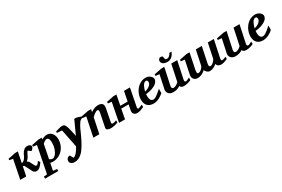

<svg xmlns="http://www.w3.org/2000/svg" viewBox="122 -2091 5457 3711"><g transform="rotate(-30 2850.5 -236.0)"><path d="M536.1 -448.2Q536.1 -431.2 523.4 -411.9Q510.7 -392.6 482.9 -373L420.9 -418.9Q410.6 -407.2 401.9 -391.8Q393.1 -376.5 385 -360.1Q377 -343.8 368.9 -327.6Q360.8 -311.5 352.1 -297.9Q340.8 -281.2 327.4 -267.1Q314 -252.9 299.8 -244.1Q312.5 -237.8 325 -229Q337.4 -220.2 341.8 -211.9L398.9 -101.1Q402.8 -93.3 409.4 -88.1Q416 -83 422.9 -83Q431.6 -83 439.7 -85.9Q447.8 -88.9 455.8 -96.2Q463.9 -103.5 472.9 -116Q481.9 -128.4 493.2 -147.9L524.9 -105Q504.4 -74.7 486.3 -52.7Q468.3 -30.8 450.4 -16.4Q432.6 -2 413.6 5.1Q394.5 12.2 372.1 12.2Q363.3 12.2 353.3 9.3Q343.3 6.3 334 0.7Q324.7 -4.9 317.1 -12.5Q309.6 -20 305.2 -28.8L221.2 -191.9Q219.7 -194.8 216.1 -196.8Q212.4 -198.7 208 -200.4Q203.6 -202.1 199 -203.1Q194.3 -204.1 190.9 -205.1L148.9 0H16.1L100.1 -421.9L22.9 -435.1V-465.8L189.9 -500H250L203.1 -264.2Q235.4 -269.5 258.1 -290.5Q280.8 -311.5 297.9 -344.2Q306.6 -359.4 314 -375.7Q321.3 -392.1 330.1 -408.4Q338.9 -424.8 350.8 -440.9Q362.8 -457 380.9 -472.2Q388.7 -478.5 396.7 -483.6Q404.8 -488.8 414.3 -492.4Q423.8 -496.1 435.5 -498Q447.3 -500 462.9 -500Q478 -500 491.2 -496.1Q504.4 -492.2 514.4 -485.4Q524.4 -478.5 530.3 -469Q536.1 -459.5 536.1 -448.2Z M908.2 -307.1Q908.2 -328.1 906.2 -349.9Q904.3 -371.6 897.9 -389.4Q891.6 -407.2 879.6 -418.7Q867.7 -430.2 848.1 -430.2Q837.4 -430.2 825 -424.3Q812.5 -418.5 800 -409.9Q787.6 -401.4 776.6 -392.1Q765.6 -382.8 758.3 -376L697.3 -67.9Q703.1 -64 710.9 -59.3Q718.8 -54.7 727.1 -50.8Q735.4 -46.9 743.4 -43.9Q751.5 -41 758.3 -41Q779.3 -41 798.6 -52.5Q817.9 -64 834.5 -84Q851.1 -104 864.7 -130.1Q878.4 -156.2 887.9 -186Q897.5 -215.8 902.8 -246.8Q908.2 -277.8 908.2 -307.1ZM1047.9 -311Q1047.9 -271 1038.1 -231.4Q1028.3 -191.9 1010 -156Q991.7 -120.1 964.8 -89.4Q938 -58.6 903.8 -36.1Q869.6 -13.7 828.1 -0.7Q786.6 12.2 739.3 12.2Q720.7 12.2 706.8 9.5Q692.9 6.8 683.1 3.9L652.8 151.9Q651.4 158.7 655.5 163.3Q659.7 168 668 168Q674.8 168.5 685.1 169.4Q693.8 170.4 706.8 171.4Q719.7 172.4 737.3 173.8V219.2H442.9V173.8Q450.7 172.9 461.2 172.4Q471.7 171.9 481 170.9Q491.7 169.9 502.9 168.9Q510.7 168 514.6 163.3Q518.6 158.7 520 151.9L633.3 -423.8L550.3 -433.1V-466.8L714.8 -500H782.2L774.9 -462.9Q782.7 -467.3 795.2 -473.6Q807.6 -480 823.2 -485.8Q838.9 -491.7 856.9 -495.8Q875 -500 895 -500Q934.6 -500 963.4 -483.2Q992.2 -466.3 1011 -439.5Q1029.8 -412.6 1038.8 -378.9Q1047.9 -345.2 1047.9 -311Z M1600.1 -412.1Q1594.2 -406.2 1583 -390.9Q1571.8 -375.5 1559.8 -356.2Q1547.9 -336.9 1536.4 -316.4Q1524.9 -295.9 1518.1 -280.8Q1507.3 -256.8 1492.4 -222.9Q1477.5 -189 1459.2 -149.9Q1440.9 -110.8 1419.7 -68.6Q1398.4 -26.4 1375 14.2Q1350.1 57.6 1321.5 96.7Q1293 135.7 1259.8 165Q1226.6 194.3 1188 211.7Q1149.4 229 1104 229Q1073.7 229 1053.5 221.2Q1033.2 213.4 1021 201.7Q1008.8 189.9 1003.9 176.8Q999 163.6 999 152.8Q999 140.6 1002.9 126.5Q1006.8 112.3 1016.4 99.9Q1025.9 87.4 1041.3 79.1Q1056.6 70.8 1080.1 69.8L1123 146Q1190.9 131.3 1273.9 -21Q1272.9 -26.9 1269 -46.9Q1265.1 -66.9 1259.5 -95.7Q1253.9 -124.5 1246.8 -159.4Q1239.7 -194.3 1231.9 -230Q1224.6 -264.2 1218.3 -298.8Q1211.9 -333.5 1206.5 -361.3Q1201.2 -389.2 1196.8 -406.5Q1192.4 -423.8 1189 -423.8L1083 -432.1V-462.9Q1088.9 -464.8 1100.1 -468.5Q1111.3 -472.2 1125.5 -476.3Q1139.6 -480.5 1154.8 -484.6Q1169.9 -488.8 1183.8 -492.2Q1197.8 -495.6 1208.7 -497.8Q1219.7 -500 1225.1 -500Q1241.7 -500 1255.6 -497.8Q1269.5 -495.6 1281.5 -486.1Q1293.5 -476.6 1304 -456.8Q1314.5 -437 1325.2 -401.9Q1330.1 -384.8 1335.9 -361.6Q1341.8 -338.4 1347.7 -311.8Q1353.5 -285.2 1359.9 -256.3Q1366.2 -227.5 1372.1 -198.2L1509.3 -500H1557.1L1651.9 -470.2V-443.8Z M2197.3 -22.9Q2184.1 -16.6 2164.6 -10.3Q2145 -3.9 2123.3 1Q2101.6 5.9 2079.8 9Q2058.1 12.2 2041 12.2Q2024.4 12.2 2005.1 9.8Q1985.8 7.3 1970 0.5Q1954.1 -6.3 1945.1 -18.6Q1936 -30.8 1939.9 -50.8L2001 -356Q2004.9 -374 2004.6 -386.5Q2004.4 -398.9 2000.7 -406.7Q1997.1 -414.6 1991 -417.7Q1984.9 -420.9 1977.1 -420.9Q1965.3 -420.9 1950.2 -414.1Q1935.1 -407.2 1918.2 -396Q1901.4 -384.8 1884 -369.9Q1866.7 -355 1851.1 -338.9L1780.3 0H1647L1734.9 -424.8L1650.9 -433.1V-466.8L1814.9 -500H1884.3L1872.1 -441.9Q1890.1 -454.1 1910.4 -464.8Q1930.7 -475.6 1951.4 -483.4Q1972.2 -491.2 1992.9 -495.6Q2013.7 -500 2033.2 -500Q2070.3 -500 2094.5 -491.5Q2118.7 -482.9 2131.1 -466.3Q2143.6 -449.7 2145.8 -425.3Q2147.9 -400.9 2142.1 -369.1L2087.9 -87.9Q2085.4 -75.7 2087.6 -68.1Q2089.8 -60.5 2094 -56.2Q2098.1 -51.8 2103 -50.3Q2107.9 -48.8 2111.8 -48.8Q2127.4 -48.8 2149.9 -54.9Q2172.4 -61 2194.8 -70.8Z M2776.4 -32.2Q2756.3 -23.9 2738 -15.9Q2719.7 -7.8 2701.4 -1.5Q2683.1 4.9 2664.1 8.5Q2645 12.2 2623 12.2Q2596.2 12.2 2577.6 3.2Q2559.1 -5.9 2548.3 -20.3Q2537.6 -34.7 2534.2 -52.7Q2530.8 -70.8 2534.2 -88.9L2559.1 -216.8H2395L2354 0H2220.2L2302.2 -423.8L2222.2 -432.1V-466.8L2381.3 -500H2450.2L2407.2 -272.9H2570.3L2612.3 -487.8H2745.1L2668.9 -97.2Q2667 -88.4 2666.5 -80.1Q2666 -71.8 2667.7 -65.4Q2669.4 -59.1 2674.3 -55.4Q2679.2 -51.8 2688 -51.8Q2692.4 -51.8 2705.1 -56.6Q2717.8 -61.5 2732.2 -67.4Q2746.6 -73.2 2759.3 -78.6Q2772 -84 2776.4 -85Z M3109.4 -396Q3109.4 -404.8 3108.2 -413.3Q3106.9 -421.9 3103.3 -428.7Q3099.6 -435.5 3092.5 -439.7Q3085.4 -443.8 3074.2 -443.8Q3050.8 -443.8 3032.5 -427.2Q3014.2 -410.6 3000 -385Q2985.8 -359.4 2975.6 -328.9Q2965.3 -298.3 2958.5 -271Q2984.4 -276.9 3011.2 -288.6Q3038.1 -300.3 3059.8 -316.7Q3081.5 -333 3095.5 -353Q3109.4 -373 3109.4 -396ZM3239.3 -395Q3239.3 -368.7 3227.3 -346.2Q3215.3 -323.7 3194.3 -305.2Q3173.3 -286.6 3145.3 -271.7Q3117.2 -256.8 3085.2 -246.1Q3053.2 -235.4 3018.8 -228.5Q2984.4 -221.7 2951.2 -219.2Q2950.2 -210 2949.2 -198.2Q2948.2 -186.5 2948.2 -178.2Q2948.2 -152.3 2952.1 -130.4Q2956.1 -108.4 2964.8 -92.3Q2973.6 -76.2 2988 -67.1Q3002.4 -58.1 3023.4 -58.1Q3039.6 -58.1 3056.2 -64.5Q3072.8 -70.8 3094.7 -85.7Q3116.7 -100.6 3146 -125Q3175.3 -149.4 3216.3 -185.1V-89.8Q3201.7 -75.7 3178.2 -57.9Q3154.8 -40 3125 -24.4Q3095.2 -8.8 3061 1.7Q3026.9 12.2 2990.2 12.2Q2957.5 12.2 2925.3 3.9Q2893.1 -4.4 2867.4 -25.4Q2841.8 -46.4 2825.7 -82.3Q2809.6 -118.2 2809.6 -173.8Q2809.6 -211.9 2819.1 -251Q2828.6 -290 2846.2 -326.2Q2863.8 -362.3 2889.2 -394Q2914.6 -425.8 2946.5 -449.2Q2978.5 -472.7 3016.6 -486.3Q3054.7 -500 3097.2 -500Q3133.8 -500 3160.6 -487.8Q3187.5 -475.6 3205.1 -458.7Q3222.7 -441.9 3231 -424.1Q3239.3 -406.2 3239.3 -395Z M3828.1 -27.8Q3817.9 -22.5 3800 -15.4Q3782.2 -8.3 3760.5 -2.2Q3738.8 3.9 3715.3 8.1Q3691.9 12.2 3670.4 12.2Q3644.5 12.2 3628.4 6.8Q3612.3 1.5 3603.3 -6.1Q3594.2 -13.7 3590.3 -21.7Q3586.4 -29.8 3585.4 -35.2Q3552.2 -12.2 3513.7 0Q3475.1 12.2 3426.3 12.2Q3389.2 12.2 3363.5 -0.5Q3337.9 -13.2 3323 -32.2Q3308.1 -51.3 3303.5 -74Q3298.8 -96.7 3303.2 -117.2L3368.2 -423.8L3284.2 -433.1V-466.8L3449.2 -500H3518.6L3436.5 -117.2Q3434.1 -105.5 3435.3 -94.7Q3436.5 -84 3440.9 -75.9Q3445.3 -67.9 3452.6 -63Q3460 -58.1 3469.2 -58.1Q3485.8 -58.1 3501.7 -62.7Q3517.6 -67.4 3532.5 -75.7Q3547.4 -84 3561.5 -94.7Q3575.7 -105.5 3589.4 -118.2L3667.5 -487.8H3800.3L3718.3 -100.1Q3712.4 -72.3 3720.5 -60.1Q3728.5 -47.9 3744.1 -47.9Q3748 -47.9 3753.2 -49.1Q3758.3 -50.3 3767.3 -54Q3776.4 -57.6 3790.8 -64.7Q3805.2 -71.8 3828.1 -84ZM3788.6 -685.1Q3775.9 -655.3 3759.8 -630.6Q3743.7 -606 3722.9 -588.1Q3702.1 -570.3 3676.3 -560.5Q3650.4 -550.8 3617.7 -550.8Q3596.7 -550.8 3574.7 -555.9Q3552.7 -561 3534.7 -571.8Q3516.6 -582.5 3505.1 -599.6Q3493.7 -616.7 3493.7 -640.1Q3493.7 -650.4 3497.6 -661.4Q3501.5 -672.4 3508.5 -681.2Q3515.6 -689.9 3525.6 -695.6Q3535.6 -701.2 3548.3 -701.2Q3551.8 -701.2 3557.6 -700.4Q3563.5 -699.7 3569.6 -698.2Q3575.7 -696.8 3581.5 -694.8Q3587.4 -692.9 3591.3 -690.9L3608.4 -618.2Q3613.8 -614.3 3624 -611.6Q3634.3 -608.9 3645.5 -608.9Q3663.6 -608.9 3678.2 -616.5Q3692.9 -624 3704.6 -635.3Q3716.3 -646.5 3724.4 -659.9Q3732.4 -673.3 3737.3 -685.1Z M4641.6 -28.8Q4632.3 -24.9 4616.5 -18.1Q4600.6 -11.2 4581.5 -4.6Q4562.5 2 4541.3 7.1Q4520 12.2 4499.5 12.2Q4465.8 12.2 4440.7 -1.7Q4415.5 -15.6 4405.8 -39.1Q4400.4 -46.9 4400.4 -57.1Q4362.3 -20 4322 -3.9Q4281.7 12.2 4246.6 12.2Q4226.1 12.2 4210 4.9Q4193.8 -2.4 4181.6 -13.9Q4169.4 -25.4 4160.9 -38.8Q4152.3 -52.2 4146.5 -64Q4126.5 -44.4 4104.5 -30.3Q4082.5 -16.1 4060.3 -6.6Q4038.1 2.9 4016.6 7.6Q3995.1 12.2 3975.6 12.2Q3949.2 12.2 3927 2.9Q3904.8 -6.3 3889.9 -23.4Q3875 -40.5 3869.1 -64.5Q3863.3 -88.4 3869.6 -118.2L3932.6 -423.8L3849.6 -432.1V-466.8L4013.7 -500H4082.5L4011.7 -158.2Q3991.7 -65.9 4028.8 -65.9Q4050.3 -65.9 4068.4 -74.7Q4086.4 -83.5 4101.1 -96.7Q4115.7 -109.9 4127 -125.7Q4138.2 -141.6 4145.5 -155.8L4215.3 -487.8H4348.6L4279.8 -157.2Q4276.4 -142.6 4273.7 -126.5Q4271 -110.4 4272 -96.9Q4272.9 -83.5 4279.5 -74.7Q4286.1 -65.9 4301.8 -65.9Q4317.9 -65.9 4334.2 -75Q4350.6 -84 4365.5 -97.4Q4380.4 -110.8 4393.1 -127.2Q4405.8 -143.6 4414.6 -158.2L4483.4 -487.8H4617.7L4535.6 -99.1Q4531.2 -78.6 4536.4 -64.7Q4541.5 -50.8 4558.6 -50.8Q4564 -50.8 4575.4 -54.2Q4586.9 -57.6 4599.6 -62Q4612.3 -66.4 4624 -70.6Q4635.7 -74.7 4641.6 -76.2Z M5218.3 -27.8Q5208 -22.5 5190.2 -15.4Q5172.4 -8.3 5150.6 -2.2Q5128.9 3.9 5105.5 8.1Q5082 12.2 5060.5 12.2Q5034.7 12.2 5018.6 6.8Q5002.4 1.5 4993.4 -6.1Q4984.4 -13.7 4980.5 -21.7Q4976.6 -29.8 4975.6 -35.2Q4942.4 -12.2 4903.8 0Q4865.2 12.2 4816.4 12.2Q4779.3 12.2 4753.7 -0.5Q4728 -13.2 4713.1 -32.2Q4698.2 -51.3 4693.6 -74Q4689 -96.7 4693.4 -117.2L4758.3 -423.8L4674.3 -433.1V-466.8L4839.4 -500H4908.7L4826.7 -117.2Q4824.2 -105.5 4825.4 -94.7Q4826.7 -84 4831.1 -75.9Q4835.4 -67.9 4842.8 -63Q4850.1 -58.1 4859.4 -58.1Q4876 -58.1 4891.8 -62.7Q4907.7 -67.4 4922.6 -75.7Q4937.5 -84 4951.7 -94.7Q4965.8 -105.5 4979.5 -118.2L5057.6 -487.8H5190.4L5108.4 -100.1Q5102.5 -72.3 5110.6 -60.1Q5118.7 -47.9 5134.3 -47.9Q5138.2 -47.9 5143.3 -49.1Q5148.4 -50.3 5157.5 -54Q5166.5 -57.6 5180.9 -64.7Q5195.3 -71.8 5218.3 -84Z M5553.7 -396Q5553.7 -404.8 5552.5 -413.3Q5551.3 -421.9 5547.6 -428.7Q5543.9 -435.5 5536.9 -439.7Q5529.8 -443.8 5518.6 -443.8Q5495.1 -443.8 5476.8 -427.2Q5458.5 -410.6 5444.3 -385Q5430.2 -359.4 5419.9 -328.9Q5409.7 -298.3 5402.8 -271Q5428.7 -276.9 5455.6 -288.6Q5482.4 -300.3 5504.2 -316.7Q5525.9 -333 5539.8 -353Q5553.7 -373 5553.7 -396ZM5683.6 -395Q5683.6 -368.7 5671.6 -346.2Q5659.7 -323.7 5638.7 -305.2Q5617.7 -286.6 5589.6 -271.7Q5561.5 -256.8 5529.5 -246.1Q5497.6 -235.4 5463.1 -228.5Q5428.7 -221.7 5395.5 -219.2Q5394.5 -210 5393.6 -198.2Q5392.6 -186.5 5392.6 -178.2Q5392.6 -152.3 5396.5 -130.4Q5400.4 -108.4 5409.2 -92.3Q5418 -76.2 5432.4 -67.1Q5446.8 -58.1 5467.8 -58.1Q5483.9 -58.1 5500.5 -64.5Q5517.1 -70.8 5539.1 -85.7Q5561 -100.6 5590.3 -125Q5619.6 -149.4 5660.6 -185.1V-89.8Q5646 -75.7 5622.6 -57.9Q5599.1 -40 5569.3 -24.4Q5539.6 -8.8 5505.4 1.7Q5471.2 12.2 5434.6 12.2Q5401.9 12.2 5369.6 3.9Q5337.4 -4.4 5311.8 -25.4Q5286.1 -46.4 5270 -82.3Q5253.9 -118.2 5253.9 -173.8Q5253.9 -211.9 5263.4 -251Q5272.9 -290 5290.5 -326.2Q5308.1 -362.3 5333.5 -394Q5358.9 -425.8 5390.9 -449.2Q5422.9 -472.7 5460.9 -486.3Q5499 -500 5541.5 -500Q5578.1 -500 5605 -487.8Q5631.8 -475.6 5649.4 -458.7Q5667 -441.9 5675.3 -424.1Q5683.6 -406.2 5683.6 -395Z"/></g></svg>

Font: Charis SIL CyrE
Style: Bold Italic
Weight: 700
Italic angle: -11°
Foundry: SIL International
Version: Version 5.000